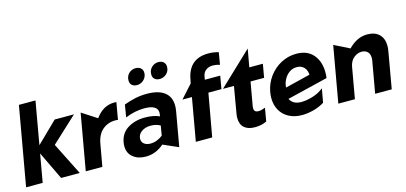

<svg xmlns="http://www.w3.org/2000/svg" viewBox="-67 -1242 3638 1722"><g transform="rotate(-15 1751.5 -381.5)"><path d="M292 -731H138L9 0H163L209 -261L334 0H507L356 -301L593 -521H414L222 -334Z M969 -530Q864 -530 794 -431L655 -521L563 0H717L753 -202Q767 -287 817 -330Q867 -373 936 -373Q955 -373 961 -370L989 -529Q983 -530 969 -530Z M1189 -90Q1154 -90 1131.5 -107Q1109 -124 1109 -153Q1109 -194 1144 -219.5Q1179 -245 1229 -245Q1281 -245 1319 -223L1304 -133Q1250 -90 1189 -90ZM1490 -361Q1490 -444 1434 -487Q1378 -530 1271 -530Q1213 -530 1162.5 -519Q1112 -508 1057 -488L1038 -373Q1126 -410 1215 -410Q1338 -410 1338 -337Q1338 -332 1336 -316L1333 -304Q1280 -329 1199 -329Q1106 -329 1039 -287Q972 -245 958 -162Q955 -144 955 -128Q955 -63 1001 -25.5Q1047 12 1118 12Q1168 12 1209.5 -5Q1251 -22 1288 -54L1429 8L1485 -310Q1490 -340 1490 -361ZM1144 -687Q1144 -659 1161.5 -643.5Q1179 -628 1208 -628Q1240 -628 1265.5 -648.5Q1291 -669 1298 -703Q1299 -708 1299 -718Q1299 -746 1281 -762Q1263 -778 1234 -778Q1196 -778 1170 -752.5Q1144 -727 1144 -687ZM1355 -687Q1355 -659 1372.5 -643.5Q1390 -628 1419 -628Q1455 -628 1482.5 -653Q1510 -678 1510 -718Q1510 -746 1492 -762Q1474 -778 1445 -778Q1408 -778 1381.5 -752.5Q1355 -727 1355 -687Z M1897 -737Q1716 -737 1683 -552L1676 -518L1567 -397H1655L1585 0H1737L1808 -397H1929L1950 -517H1807L1813 -550Q1819 -584 1845 -603Q1871 -622 1906 -622Q1940 -622 1973 -611L1992 -723Q1948 -737 1897 -737Z M1999 -110Q1999 -50 2034 -19.5Q2069 11 2133 11Q2194 11 2242 -13L2263 -135Q2225 -120 2200 -120Q2159 -120 2159 -158Q2159 -168 2160 -174L2199 -396H2325L2347 -521H2221L2251 -688L1943 -396H2045L2003 -152Q1999 -132 1999 -110Z M2592 -100Q2516 -100 2487 -157L2865 -249Q2869 -273 2869 -302Q2869 -402 2815 -466Q2761 -530 2659 -530Q2582 -530 2515.5 -494.5Q2449 -459 2404 -397.5Q2359 -336 2345 -259Q2340 -227 2340 -204Q2340 -139 2368 -89.5Q2396 -40 2448 -12.5Q2500 15 2569 15Q2620 15 2675.5 0.5Q2731 -14 2778 -43L2801 -171Q2756 -135 2698 -117.5Q2640 -100 2592 -100ZM2631 -413Q2673 -413 2698 -387.5Q2723 -362 2725 -318L2494 -261L2493 -266Q2496 -302 2514 -336Q2532 -370 2562.5 -391.5Q2593 -413 2631 -413Z M3468 -386Q3468 -455 3429 -494Q3390 -533 3317 -533Q3223 -533 3142 -450L3000 -521L2908 0H3062L3113 -289Q3123 -341 3157 -368.5Q3191 -396 3230 -396Q3263 -396 3283.5 -376.5Q3304 -357 3304 -318Q3304 -304 3301 -289L3250 0H3404L3463 -337Q3468 -365 3468 -386Z"/></g></svg>

Font: Geom Bold
Style: Bold Italic
Weight: 700
Italic angle: -10°
Version: Version 1.102